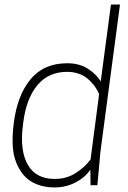

<svg xmlns="http://www.w3.org/2000/svg" viewBox="-20 -820 565 850"><path d="M222.2 9.8Q177.7 9.8 143.3 -3.9Q108.9 -17.6 87.2 -42Q65.4 -66.4 52 -100.1Q38.6 -133.8 36.4 -173.8Q34.2 -213.9 39.1 -258.8L41 -274.9Q56.2 -397.5 115 -468.8Q173.8 -540 277.8 -540Q332.5 -540 370.8 -514.6Q409.2 -489.3 425.8 -459L471.2 -799.8H511.2L424.8 -149.9L411.1 0H380.9L379.9 -68.8Q355.5 -33.2 313.2 -11.7Q271 9.8 222.2 9.8ZM277.8 -502Q194.8 -502 145.5 -442.9Q96.2 -383.8 83 -277.8L81.1 -262.2Q67.4 -152.8 103.3 -90.3Q139.2 -27.8 222.2 -27.8Q273.4 -27.8 313.7 -53Q354 -78.1 380.9 -113.8L418.9 -403.8Q411.1 -421.9 399.4 -438Q387.7 -454.1 370.8 -469.2Q354 -484.4 329.8 -493.2Q305.7 -502 277.8 -502Z"/></svg>

Font: Cooper Hewitt
Style: Light Italic
Weight: 704
Designer: Village Type and Design LLC
Foundry: Cooper Hewitt Smithsonian Design Museum
Version: 1.000